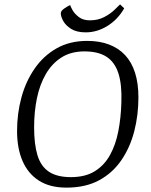

<svg xmlns="http://www.w3.org/2000/svg" viewBox="-20 -847 689 878"><path d="M284 11Q208 11 158 -21Q108 -53 83 -111Q58 -169 58 -248Q58 -328 78 -401.5Q98 -475 138.5 -533.5Q179 -592 239 -626Q299 -660 379 -660Q435 -660 478.5 -643.5Q522 -627 552 -595Q582 -563 597.5 -514.5Q613 -466 613 -402Q613 -321 594 -247Q575 -173 535 -114.5Q495 -56 433 -22.5Q371 11 284 11ZM304 -37Q370 -37 413.5 -64Q457 -91 483 -138Q509 -185 521 -246.5Q533 -308 535 -378Q538 -460 521.5 -511.5Q505 -563 467 -587.5Q429 -612 366 -612Q305 -612 261.5 -584.5Q218 -557 190 -509Q162 -461 149 -398.5Q136 -336 136 -265Q136 -187 151.5 -136.5Q167 -86 204 -61.5Q241 -37 304 -37ZM372 -699Q331 -699 306 -714.5Q281 -730 269.5 -750.5Q258 -771 258 -786Q258 -797 273 -807.5Q288 -818 301 -824Q302 -818 311.5 -801Q321 -784 340.5 -769Q360 -754 391 -754Q428 -754 456.5 -769Q485 -784 503.5 -802Q522 -820 529 -827L548 -809Q519 -758 471.5 -728.5Q424 -699 372 -699Z"/></svg>

Font: Faustina Light Light
Style: Italic
Weight: 300
Italic angle: -8°
Version: Version 1.200